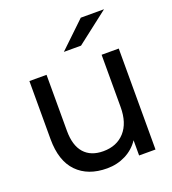

<svg xmlns="http://www.w3.org/2000/svg" viewBox="-135 -839 848 947"><g transform="rotate(-20 288.5 -365.5)"><path d="M521 -530H431V-256C431 -200 417.2 -156.7 389.5 -126C361.8 -95.3 324.3 -80 277 -80C233.7 -80 200.3 -93.2 177 -119.5C153.7 -145.8 142 -184.7 142 -236V-530H52V-225C52 -149 71 -91.5 109 -52.5C147 -13.5 199.3 6 266 6C301.3 6 333.8 -1.5 363.5 -16.5C393.2 -31.5 417 -52.7 435 -80V0H521ZM397 -737 261 -607H351L519 -737Z"/></g></svg>

Font: Rookery
Style: Regular
Weight: 400
Designer: Ryan Kimball / Julieta Ulanovsky
Foundry: Motorola Mobility LLC.
Version: Version 1.0